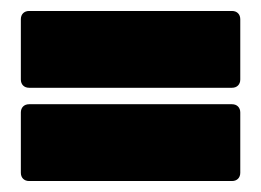

<svg xmlns="http://www.w3.org/2000/svg" viewBox="-20 -480 476 350"><path d="M33 -320H403C412 -320 418 -326 418 -335V-445C418 -454 412 -460 403 -460H33C24 -460 18 -454 18 -445V-335C18 -326 24 -320 33 -320ZM33 -150H403C412 -150 418 -156 418 -165V-275C418 -284 412 -290 403 -290H33C24 -290 18 -284 18 -275V-165C18 -156 24 -150 33 -150Z"/></svg>

Font: Barlow Condensed Black
Style: Regular
Weight: 900
Width: 3
Designer: Jeremy Tribby
Foundry: Tribby Type
Version: Version 1.422;hotconv 1.0.109;makeotfexe 2.5.65596